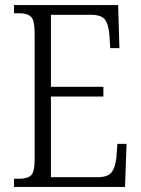

<svg xmlns="http://www.w3.org/2000/svg" viewBox="-20 -734 555 754"><path d="M35 0V-32H55Q88 -32 102 -45.5Q116 -59 116 -108V-603Q116 -655 101.5 -668.5Q87 -682 55 -682H35V-714H444L449 -545H413L410 -593Q407 -636 393 -656Q379 -676 336 -676H180V-393H386V-355H180V-38H361Q404 -38 418.5 -57.5Q433 -77 437 -115L441 -169H477L471 0Z"/></svg>

Font: Noto Serif Bengali Condensed Light
Style: Regular
Weight: 300
Width: 3
Designer: Juan Bruce, Universal Thirst, Indian Type Foundry and the Monotype Design Team.
Foundry: Monotype Imaging Inc.
Version: Version 2.003; ttfautohint (v1.8.4.7-5d5b)